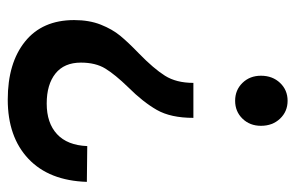

<svg xmlns="http://www.w3.org/2000/svg" viewBox="-150 -584 744 483"><g transform="rotate(-90 221.5 -343.0)"><path d="M212 -695Q304 -695 358 -651.5Q412 -608 412 -528Q412 -490 400.5 -461Q389 -432 372.5 -412Q356 -392 328 -365Q290 -328 272 -299.5Q254 -271 254 -228H166Q166 -285 186 -320Q206 -355 243 -392Q275 -425 290 -449.5Q305 -474 305 -511Q305 -553 277.5 -575Q250 -597 202 -597Q153 -597 125 -571Q97 -545 95 -495L5 -496Q8 -591 63 -643Q118 -695 212 -695ZM272 -58Q272 -29 254 -10Q236 9 209 9Q182 9 164 -10Q146 -29 146 -58Q146 -86 164 -104.5Q182 -123 209 -123Q236 -123 254 -104.5Q272 -86 272 -58Z"/></g></svg>

Font: Sapa
Style: Regular
Weight: 400
Version: Version 1.20 June 8, 2016